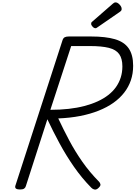

<svg xmlns="http://www.w3.org/2000/svg" viewBox="-20 -1570 1133 1605"><path d="M147 14Q125 14 114.5 7Q104 0 108 -16L504 -1238Q509 -1252 521 -1258.5Q533 -1265 555 -1265H742Q862 -1265 940 -1242.5Q1018 -1220 1055.5 -1166Q1093 -1112 1093 -1020Q1093 -955 1074 -899Q1055 -843 1018 -795.5Q981 -748 928 -710.5Q875 -673 805 -645Q735 -617 650.5 -600.5Q566 -584 467 -580Q511 -486 559.5 -395Q608 -304 668.5 -217.5Q729 -131 808 -51Q816 -43 819.5 -29.5Q823 -16 800 4Q785 17 770.5 14.5Q756 12 744 0Q665 -80 598.5 -175.5Q532 -271 477 -373Q422 -475 376 -573L196 -14Q192 0 181 7Q170 14 147 14ZM401 -652Q483 -652 554 -660Q625 -668 686 -684Q747 -700 797 -723Q847 -746 885.5 -776Q924 -806 950 -843Q976 -880 989.5 -923Q1003 -966 1003 -1015Q1003 -1080 976.5 -1117.5Q950 -1155 890 -1170Q830 -1185 732 -1185H575ZM779 -1334Q766 -1334 754 -1347Q742 -1360 742 -1370Q742 -1374 743 -1379Q744 -1384 751 -1389L923 -1539Q928 -1544 934 -1547Q940 -1550 948 -1550Q958 -1550 969.5 -1541Q981 -1532 989 -1520Q997 -1508 997 -1496Q997 -1489 994.5 -1483.5Q992 -1478 982 -1471L798 -1344Q792 -1340 787.5 -1337Q783 -1334 779 -1334Z"/></svg>

Font: Playwrite NL
Style: Regular
Weight: 400
Designer: Veronika Burian, José Scaglione
Foundry: TypeTogether
Version: Version 1.002